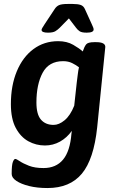

<svg xmlns="http://www.w3.org/2000/svg" viewBox="-20 -738 586 970"><path d="M222 -573Q190 -573 190 -587Q190 -593 205 -615L256 -692Q264 -705 277 -711.5Q290 -718 323 -718H347Q373 -718 387.5 -713Q402 -708 409 -692L444 -615Q448 -606 450.5 -600Q453 -594 453 -589Q453 -573 418 -573Q393 -573 382.5 -580Q372 -587 364 -598L328 -645L282 -598Q272 -588 260 -580.5Q248 -573 222 -573ZM220 212Q168 212 127.5 202Q87 192 63 176Q39 160 39 141Q39 95 45 80Q51 65 57 65Q63 65 80 76.5Q97 88 126.5 99.5Q156 111 200 111Q263 111 298.5 68.5Q334 26 341 -63L343 -77Q318 -42 283 -22.5Q248 -3 207 -3Q162 -3 123 -24.5Q84 -46 59.5 -92Q35 -138 35 -212Q35 -306 65 -378Q95 -450 149 -490Q203 -530 274 -530Q318 -530 350 -511.5Q382 -493 398 -478Q406 -502 415 -513.5Q424 -525 456 -525H466Q512 -525 512 -501L471 -95Q454 67 393.5 139.5Q333 212 220 212ZM251 -107Q278 -107 306.5 -130.5Q335 -154 355 -204L368 -323Q371 -344 373 -362.5Q375 -381 379 -398Q365 -409 345 -419Q325 -429 299 -429Q227 -429 195.5 -370.5Q164 -312 164 -220Q164 -160 187 -133.5Q210 -107 251 -107Z"/></svg>

Font: Asap SemiBold
Style: Italic
Weight: 600
Italic angle: -6°
Designer: Pablo Cosgaya
Foundry: Omnibus-Type
Version: Version 3.001; ttfautohint (v1.8.3)